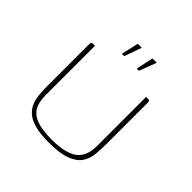

<svg xmlns="http://www.w3.org/2000/svg" viewBox="-162 -740 879 879"><g transform="rotate(45 277.5 -301.0)"><path d="M467 -178Q467 -145 464 -112.5Q461 -80 444 -54Q427 -28 387.5 -12.5Q348 3 275 3Q219 3 183.5 -7Q148 -17 128.5 -35Q109 -53 100.5 -75.5Q92 -98 90 -124Q88 -150 88 -176V-440Q88 -448 88.5 -452.5Q89 -457 92 -458.5Q95 -460 100 -460H112V-140Q112 -94 128.5 -67Q145 -40 181 -28Q217 -16 275 -16Q364 -16 403.5 -45.5Q443 -75 443 -141V-460H454Q460 -460 463 -458.5Q466 -457 466.5 -452.5Q467 -448 467 -440ZM321 -521 339 -605H367L335 -521ZM225 -521 244 -605H270L240 -521Z"/></g></svg>

Font: Genos Thin Thin
Style: Regular
Weight: 250
Version: Version 1.010